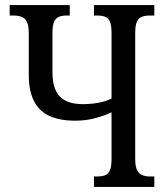

<svg xmlns="http://www.w3.org/2000/svg" viewBox="-20 -734 654 754"><path d="M349 0V-41H361Q379 -41 392 -45.5Q405 -50 411.5 -65Q418 -80 418 -109V-293Q391 -280 354 -270Q317 -260 275 -260Q215 -260 174.5 -278.5Q134 -297 113.5 -337Q93 -377 93 -440V-605Q93 -634 85.5 -648.5Q78 -663 64.5 -668Q51 -673 33 -673H18V-714H254V-673H241Q224 -673 211.5 -668Q199 -663 192.5 -648.5Q186 -634 186 -605V-450Q186 -384 215.5 -354.5Q245 -325 305 -325Q334 -325 364 -330Q394 -335 418 -347V-605Q418 -635 411.5 -649.5Q405 -664 392 -668.5Q379 -673 361 -673H349V-714H586V-673H568Q551 -673 538 -668.5Q525 -664 518 -649.5Q511 -635 511 -605V-109Q511 -81 518 -66.5Q525 -52 538 -46.5Q551 -41 568 -41H586V0Z"/></svg>

Font: Noto Serif ExtraCondensed
Style: Regular
Weight: 400
Width: 2
Designer: Monotype Design Team
Foundry: Monotype Imaging Inc.
Version: Version 2.013